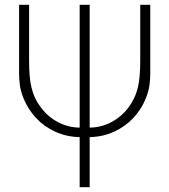

<svg xmlns="http://www.w3.org/2000/svg" viewBox="-20 -560 710 805"><path d="M314 15Q258 13.5 211.2 -8Q164.5 -29.5 131 -65.5Q97.5 -101.5 79 -147Q66.5 -178 63.2 -203.5Q60 -229 60 -253V-540H102V-305Q102 -234 112 -193Q123.5 -145.5 153 -107.2Q182.5 -69 224.5 -47.2Q266.5 -25.5 314 -25V-540H356V-25Q403.5 -25.5 445.5 -47.2Q487.5 -69 517 -107.2Q546.5 -145.5 558 -193Q568 -234 568 -305V-540H610V-253Q610 -229 606.8 -203.5Q603.5 -178 591 -147Q573.5 -103 540.5 -67Q507.5 -31 460.5 -8.8Q413.5 13.5 356 15V225H314Z"/></svg>

Font: Vela Sans ExtLt
Style: Regular
Weight: 200
Designer: Principal design: Mikhail Sharanda - project Manrope.
Design modification: Ravid Balaliev
Foundry: Mikhail Sharanda
Version: Version 1.001